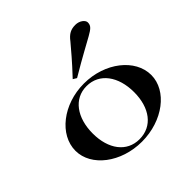

<svg xmlns="http://www.w3.org/2000/svg" viewBox="-169 -818 987 987"><g transform="rotate(-45 324.5 -324.5)"><path d="M325.7 -8.9C233.7 -8.9 176.2 -86.1 176.2 -200C176.2 -313.9 233.7 -395 325.7 -395C419.8 -395 477.2 -313.9 477.2 -200C477.2 -86.1 419.8 -8.9 325.7 -8.9ZM325.7 8.9C478.2 8.9 602 -86.1 602 -200C602 -315.8 478.2 -413.9 325.7 -413.9C174.3 -413.9 50.5 -315.8 50.5 -200C50.5 -86.1 174.3 8.9 325.7 8.9ZM320.8 -458.4C425.7 -520.8 475.2 -545.5 514.9 -568.3C547.5 -587.1 562.4 -597 562.4 -621.8C562.4 -638.6 538.6 -658.4 507.9 -658.4C475.2 -658.4 453.5 -647.5 429.7 -615.8C400 -581.2 368.3 -541.6 301 -470.3Z"/></g></svg>

Font: Biblismive
Style: Regular
Weight: 400
Designer: Susan Drake
Foundry: Susan Drake
Version: Version 1.0; ttfautohint (v1.8.4.7-5d5b)